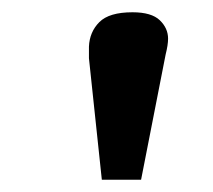

<svg xmlns="http://www.w3.org/2000/svg" viewBox="-20 -800 348 313"><path d="M210 -507H146L125 -705Q125 -711 125 -716.5Q125 -722 125 -724Q126 -748 142 -764Q158 -780 196 -780Q227 -780 240.5 -767Q254 -754 254 -737Q254 -732 253 -725.5Q252 -719 250 -711Z"/></svg>

Font: Literata 12pt ExtraBold
Style: Italic
Weight: 800
Italic angle: -2°
Designer: Latin by Veronika Burian and Jose Scaglione. Greek by Irene Vlachou. Cyrillic by Vera Evstafieva
Foundry: TypeTogether
Version: Version 3.002